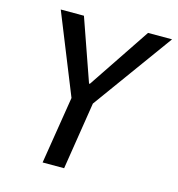

<svg xmlns="http://www.w3.org/2000/svg" viewBox="-105 -796 821 888"><g transform="rotate(15 305.0 -352.5)"><path d="M179 0 238 -367 244 -290 77 -705H188L292 -408H296L495 -705H610L309 -290L340 -367L282 0Z"/></g></svg>

Font: Nunito Sans 7pt Condensed SemiBold
Style: Italic
Weight: 600
Width: 3
Italic angle: -9°
Designer: Vernon Adams
Foundry: Vernon Adams
Version: Version 3.101;gftools[0.9.27]